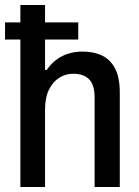

<svg xmlns="http://www.w3.org/2000/svg" viewBox="-20 -743 551 763"><path d="M61 0V-723H159V-465H166Q182 -489 203 -505Q224 -521 250.5 -529.5Q277 -538 309 -538Q353 -538 386 -522Q419 -506 437.5 -470.5Q456 -435 456 -375V0H356V-356Q356 -381 350.5 -399Q345 -417 334 -428Q323 -439 307 -444.5Q291 -450 271 -450Q240 -450 214.5 -433.5Q189 -417 174 -385.5Q159 -354 159 -308V0ZM0 -586V-654H291V-586Z"/></svg>

Font: Archivo SemiCondensed Medium
Style: Regular
Weight: 500
Width: 4
Designer: Hector Gatti
Foundry: Omnibus-Type
Version: Version 2.001